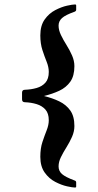

<svg xmlns="http://www.w3.org/2000/svg" viewBox="-20 -727 441 862"><path d="M79 -281V-311Q79 -324 92 -324Q120 -325 144.5 -332Q169 -339 184 -356Q199 -373 199 -404Q199 -426 189.5 -449.5Q180 -473 170.5 -502Q161 -531 161 -568Q161 -612 180.5 -639.5Q200 -667 228 -681.5Q256 -696 281 -701.5Q306 -707 317 -707Q322 -707 322 -702V-683Q322 -677 314 -674Q274 -660 258.5 -646Q243 -632 243 -612Q243 -592 253.5 -570Q264 -548 278.5 -525Q293 -502 303.5 -478Q314 -454 314 -430Q314 -386 295.5 -360Q277 -334 246 -319.5Q215 -305 177 -296Q215 -287 246 -272Q277 -257 295.5 -231Q314 -205 314 -161Q314 -137 303.5 -113Q293 -89 278.5 -66Q264 -43 253.5 -21.5Q243 0 243 20Q243 41 258.5 54.5Q274 68 314 83Q322 85 322 92V111Q322 115 317 115Q306 115 281 109.5Q256 104 228 89.5Q200 75 180.5 47.5Q161 20 161 -23Q161 -61 170.5 -89.5Q180 -118 189.5 -142Q199 -166 199 -187Q199 -218 184 -235Q169 -252 144.5 -259.5Q120 -267 92 -268Q79 -268 79 -281Z"/></svg>

Font: Young Serif
Style: Regular
Weight: 400
Designer: Bastien Sozeau
Foundry: NBR — Bastien Sozeau
Version: Version 3.004; ttfautohint (v1.8.4.7-5d5b);gftools[0.9.33]